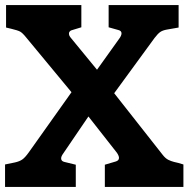

<svg xmlns="http://www.w3.org/2000/svg" viewBox="-24 -740 748 760"><path d="M702 -89V0H391V-88L435 -101Q447 -105 447 -115Q447 -123 439 -135L326 -279L226 -132Q218 -121 218 -113Q218 -102 231 -99L276 -88V0H-4V-89L35 -97Q53 -101 64 -108.5Q75 -116 90 -137L259 -375L81 -590Q65 -610 55.5 -615Q46 -620 21 -626L0 -631V-720H298V-632L262 -621Q256 -620 252.5 -616Q249 -612 249 -608Q249 -602 251 -598Q253 -594 259 -587L360 -464L448 -587Q457 -599 457 -608Q457 -618 445 -621L406 -632V-720H683V-631L637 -623Q620 -620 610.5 -613.5Q601 -607 588 -590L428 -371L620 -127Q631 -113 642 -107.5Q653 -102 665 -99Q677 -96 682 -95Z"/></svg>

Font: Enriqueta
Style: Bold
Weight: 700
Designer: Viviana Monsalve, Gustavo Ibarra
Foundry: 72Puntos
Version: Version 2.000